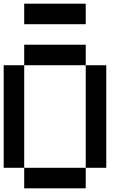

<svg xmlns="http://www.w3.org/2000/svg" viewBox="-20 -1020 707 1040"><path d="M111.1 -111.1H0V-666.7H111.1ZM555.6 -111.1H444.4V-666.7H555.6ZM444.4 -666.7H111.1V-777.8H444.4ZM444.4 0H111.1V-111.1H444.4ZM444.4 -888.9H111.1V-1000H444.4Z"/></svg>

Font: Pixeloid Sans
Style: Regular
Weight: 400
Designer: GGBotNet
Foundry: GGBotNet
Version: 0.5